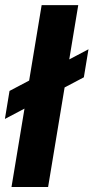

<svg xmlns="http://www.w3.org/2000/svg" viewBox="-29 -748 374 768"><path d="M284 -727.5 163.4 0H17L137.6 -727.5ZM-9.4 -272.2 9.1 -384.3 324.9 -550.9 306.4 -438.8Z"/></svg>

Font: Inter
Style: Italic
Weight: 400
Italic angle: -9.3988°
Designer: Rasmus Andersson
Foundry: rsms
Version: Version 4.001;git-66647c0bb